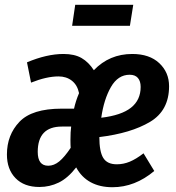

<svg xmlns="http://www.w3.org/2000/svg" viewBox="-20 -769 737 804"><path d="M373 -475Q438 -543 534 -543Q606 -543 647 -504.5Q688 -466 688 -408Q688 -306 608 -258.5Q528 -211 396 -195Q396 -134 412.5 -107.5Q429 -81 469 -81Q497 -81 523.5 -92Q550 -103 581 -127L626 -53Q545 15 451 15Q398 15 359.5 -6Q321 -27 299 -68Q264 -23 226 -4.5Q188 14 145 14Q81 14 45 -23Q9 -60 9 -122Q9 -204 61.5 -259Q114 -314 238 -314H290Q297 -346 311 -379Q304 -413 281 -431Q258 -449 225 -449Q175 -449 110 -423L93 -508Q176 -543 246 -543Q292 -543 321.5 -526Q351 -509 373 -475ZM404 -276Q488 -286 528.5 -318Q569 -350 569 -405Q569 -429 557.5 -442.5Q546 -456 523 -456Q474 -456 444.5 -404.5Q415 -353 404 -276ZM239 -239Q138 -239 138 -133Q138 -75 182 -75Q206 -75 228 -93Q250 -111 276 -150Q275 -160 275 -183Q275 -218 278 -239ZM524 -661H282L295 -749H538Z"/></svg>

Font: Fira Sans Extra Condensed Medium
Style: Italic
Weight: 500
Width: 3
Italic angle: -8°
Designer: Carrois Corporate & Edenspiekermann AG
Foundry: Carrois Corporate GbR & Edenspiekermann AG
Version: Version 4.203